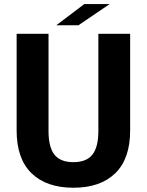

<svg xmlns="http://www.w3.org/2000/svg" viewBox="-20 -902 715 935"><path d="M253.9 -778.8 390.6 -882.3H514.2L361.8 -778.8ZM613.8 -266.6Q613.8 -128.9 541.3 -58.3Q468.8 12.2 337.4 12.2Q206.1 12.2 133.5 -58.3Q61 -128.9 61 -266.6V-737.3H216.3V-264.2Q216.3 -185.5 245.1 -148.9Q273.9 -112.3 337.4 -112.3Q400.9 -112.3 429.9 -148.9Q459 -185.5 459 -264.2V-737.3H613.8Z"/></svg>

Font: Epilogue
Style: Bold
Weight: 700
Designer: Tyler Finck
Foundry: Etcetera Type Co
Version: Version 2.112